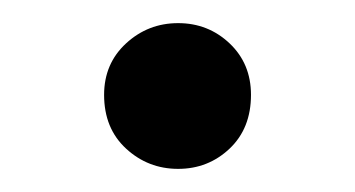

<svg xmlns="http://www.w3.org/2000/svg" viewBox="-20 -442 307 166"><path d="M134 -296Q108 -296 89 -313.5Q70 -331 70 -360Q70 -387 89 -404.5Q108 -422 134 -422Q160 -422 178.5 -404.5Q197 -387 197 -360Q197 -331 178.5 -313.5Q160 -296 134 -296Z"/></svg>

Font: Hedvig Letters Serif 12pt
Style: Regular
Weight: 400
Designer: Alexander Örn & Tor Weibull
Foundry: Kanon Foundry
Version: Version 1.000; ttfautohint (v1.8.4.7-5d5b)